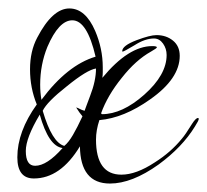

<svg xmlns="http://www.w3.org/2000/svg" viewBox="-20 -425 490 454"><path d="M240 9Q170 9 169 -79Q123 -3 60 -3Q21 -3 21 -53Q21 -114 67 -178Q51 -217 51 -261Q51 -304 68 -336Q104 -405 144 -405Q182 -405 205 -352Q223 -310 223 -266Q223 -261 223 -254.5Q223 -248 222 -241Q284 -316 340 -316Q351 -316 351 -313Q351 -311 337 -303Q301 -283 268 -241Q234 -199 219 -157L221 -155Q269 -155 321 -201Q374 -248 374 -295Q374 -310 365.5 -322Q357 -334 344 -334Q323 -334 298 -318Q273 -303 270 -303Q269 -303 269 -304Q269 -317 303 -330Q335 -342 350 -342Q373 -342 389 -329Q405 -316 405 -293Q405 -239 335 -190Q273 -146 215 -141Q207 -117 207 -95Q207 -12 267 -12Q302 -12 346 -41Q365 -53 381 -67Q397 -81 410 -97Q418 -106 434 -132Q443 -146 448 -146Q450 -146 450 -144Q450 -140 441 -126Q411 -77 355 -36Q292 9 240 9ZM78 -189Q139 -271 206 -291Q186 -377 151 -377Q119 -377 92 -314Q75 -272 75 -225Q75 -206 78 -189ZM132 -80Q142 -88 152.5 -106Q163 -124 175 -150Q168 -158 160 -171Q164 -170 168.5 -167.5Q173 -165 180 -163Q181 -165 184 -174Q187 -183 193 -198Q207 -234 207 -263Q186 -260 138 -221Q91 -184 81 -163Q103 -88 132 -80ZM63 -33Q91 -33 128 -75Q95 -79 74 -154Q41 -99 41 -68Q41 -33 63 -33Z"/></svg>

Font: Love Light
Style: Regular
Weight: 400
Designer: Robert E. Leuschke
Foundry: Robert E. Leuschke
Version: Version 1.010; ttfautohint (v1.8.3)